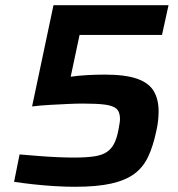

<svg xmlns="http://www.w3.org/2000/svg" viewBox="-20 -708 684 736"><path d="M267 8Q232 8 190 5.5Q148 3 107.5 -1.5Q67 -6 34 -11L55 -116Q91 -113 128.5 -110Q166 -107 201.5 -105.5Q237 -104 262 -104Q310 -104 340.5 -108.5Q371 -113 389 -125Q407 -137 417.5 -157.5Q428 -178 434 -210Q436 -223 438 -233Q440 -243 440 -252Q440 -279 426.5 -291Q413 -303 382 -307Q351 -311 298 -311Q274 -311 241 -309.5Q208 -308 172 -306Q136 -304 103 -300L185 -688H626L601 -574H285L251 -414Q278 -418 313 -420Q348 -422 381 -422Q461 -422 506 -406Q551 -390 569.5 -358.5Q588 -327 588 -281Q588 -265 586 -245.5Q584 -226 579 -205Q567 -148 548 -107.5Q529 -67 495.5 -42Q462 -17 407 -4.5Q352 8 267 8Z"/></svg>

Font: Saira Thin SemiBold
Style: Italic
Weight: 600
Italic angle: -12°
Version: Version 1.101